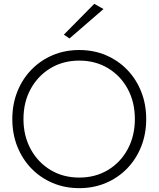

<svg xmlns="http://www.w3.org/2000/svg" viewBox="-20 -969 824 998"><path d="M102 -350Q102 -438 139.5 -506.5Q177 -575 242.5 -614.5Q308 -654 392 -654Q476 -654 541.5 -614.5Q607 -575 644 -506.5Q681 -438 681 -350Q681 -263 644 -194Q607 -125 541.5 -85.5Q476 -46 392 -46Q308 -46 242.5 -85.5Q177 -125 139.5 -194Q102 -263 102 -350ZM44 -350Q44 -273 70 -207.5Q96 -142 143 -93.5Q190 -45 253.5 -18Q317 9 392 9Q467 9 530.5 -18Q594 -45 641 -93.5Q688 -142 714 -207.5Q740 -273 740 -350Q740 -427 714 -492.5Q688 -558 641 -606.5Q594 -655 530.5 -682Q467 -709 392 -709Q317 -709 253.5 -682Q190 -655 143 -606.5Q96 -558 70 -492.5Q44 -427 44 -350ZM518 -922 470 -949 312 -789 341 -769Z"/></svg>

Font: Jost Light
Style: Regular
Weight: 300
Version: Version 3.710